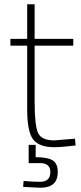

<svg xmlns="http://www.w3.org/2000/svg" viewBox="-20 -683 382 904"><path d="M325 -468H143V-206Q143 -91 159.5 -56.5Q176 -22 235 -22L333 -30L336 2Q270 10 235 10Q164 10 136 -26.5Q108 -63 108 -168V-468H29V-500H108V-663H143V-500H325ZM252 127Q252 201 170 201L89 197L91 169Q135 173 169 173Q217 173 217 127Q217 85 169 85H115V-1H148V57Q204 57 228 72Q252 87 252 127Z"/></svg>

Font: Titillium Web[RUS by Daymarius]
Style: Regular
Weight: 200
Designer: Cyrillization by Daymarius
Foundry: Cyrillization by Daymarius
Version: Version 1.002 September 11, 2018